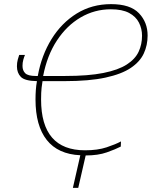

<svg xmlns="http://www.w3.org/2000/svg" viewBox="-20 -743 756 930"><path d="M565 -33Q540 -20 497.5 -5Q455 10 395 10L359 167H333L369 9Q261 4 206.5 -65Q152 -134 152 -261Q152 -284 153.5 -306Q155 -328 159 -350Q100 -351 81 -370.5Q62 -390 62 -422Q62 -439 66 -454Q70 -469 73 -477H101Q97 -468 93 -454Q89 -440 89 -424Q89 -401 102.5 -388Q116 -375 153 -375H163Q181 -475 229.5 -553.5Q278 -632 351.5 -677.5Q425 -723 518 -723Q611 -723 653 -679Q695 -635 695 -571Q695 -524 676.5 -484Q658 -444 613.5 -414Q569 -384 490.5 -367Q412 -350 292 -350H186Q184 -340 181.5 -318Q179 -296 179 -261Q179 -15 392 -15Q453 -15 496.5 -29.5Q540 -44 566 -58ZM189 -375H295Q408 -375 480.5 -389.5Q553 -404 594 -430.5Q635 -457 651.5 -492.5Q668 -528 668 -570Q668 -604 653 -633.5Q638 -663 605 -680.5Q572 -698 517 -698Q438 -698 370.5 -658.5Q303 -619 255.5 -546.5Q208 -474 189 -375Z"/></svg>

Font: Noto Sans Disp Thin
Style: Italic
Weight: 100
Italic angle: -12°
Designer: Monotype Design Team
Foundry: Monotype Imaging Inc.
Version: Version 2.000;GOOG;noto-source:20170915:90ef993387c0